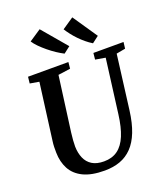

<svg xmlns="http://www.w3.org/2000/svg" viewBox="-178 -1131 1096 1263"><g transform="rotate(-20 370.0 -500.0)"><path d="M671.5 -686.5 623 -306Q612 -220.5 588.2 -160.2Q564.5 -100 528.2 -62.5Q492 -25 444 -7.5Q396 10 336 10Q243.5 10 186.2 -18Q129 -46 102.5 -95.8Q76 -145.5 75 -210Q74.5 -229 75 -249.2Q75.5 -269.5 78.5 -290.5L130.5 -686.5L66.5 -697.5L71.5 -743H354L349.5 -698L264 -686L212.5 -301Q209 -273 207.2 -248.8Q205.5 -224.5 205.5 -205Q206.5 -159.5 221.8 -124Q237 -88.5 269 -68.5Q301 -48.5 352 -48.5Q409 -48.5 448 -77Q487 -105.5 510.8 -163Q534.5 -220.5 545.5 -307L594.5 -686L524.5 -698L529 -743H740L734.5 -698ZM595 -839 548.5 -803.5Q525.5 -817.5 503.8 -835.5Q482 -853.5 462.5 -873.8Q443 -894 426.8 -915Q410.5 -936 398 -956L478.5 -1010.5ZM395.5 -839 349.5 -803.5Q326 -815.5 299.2 -833.2Q272.5 -851 247 -872Q221.5 -893 200.5 -914.2Q179.5 -935.5 167 -955L250 -1010.5Z"/></g></svg>

Font: Merriweather 28pt SemiBold
Style: Italic
Weight: 600
Italic angle: -7.8°
Version: Version 2.101